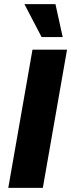

<svg xmlns="http://www.w3.org/2000/svg" viewBox="-20 -908 344 928"><path d="M187 0 304 -668H137L20 0ZM283 -729 248 -888H98L181 -729Z"/></svg>

Font: Celebes ExtraBold
Style: Italic
Weight: 800
Italic angle: -10°
Designer: Anugrah Pasau
Foundry: Lafontype
Version: Version 1.000